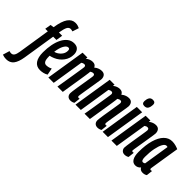

<svg xmlns="http://www.w3.org/2000/svg" viewBox="-135 -1511 2488 2488"><g transform="rotate(45 1109.0 -267.0)"><path d="M-53 220Q-88 220 -123 207L-95 114Q-84 118 -75.5 119Q-67 120 -59 120Q-32 120 -17 97Q-2 74 5 29L75 -418H28L42 -502L90 -509Q109 -635 149.5 -692.5Q190 -750 252 -750Q276 -750 294.5 -744.5Q313 -739 330 -731L301 -643Q291 -646 281.5 -648Q272 -650 264 -650Q234 -650 217 -619Q200 -588 187 -509H247L233 -418H173L102 32Q87 127 51 173.5Q15 220 -53 220Z M470 -20Q445 -4 415 3Q385 10 358 10Q291 10 256.5 -39.5Q222 -89 222 -182Q222 -257 235 -323.5Q248 -390 274 -441Q300 -492 338.5 -521.5Q377 -551 428 -551Q479 -551 503.5 -521.5Q528 -492 528 -446Q528 -373 486 -316Q444 -259 378 -231Q347 -217 315 -211Q315 -206 315 -200Q315 -140 329.5 -116Q344 -92 371 -92Q389 -92 409 -96.5Q429 -101 452 -113ZM413 -459Q382 -459 356.5 -413.5Q331 -368 321 -289Q342 -294 360 -304Q396 -325 417 -356Q438 -387 438 -424Q438 -444 431 -451.5Q424 -459 413 -459Z M915 10Q883 10 865 -8.5Q847 -27 847 -59Q847 -69 850.5 -98Q854 -127 860.5 -166.5Q867 -206 874 -248.5Q881 -291 887 -328.5Q893 -366 897 -391.5Q901 -417 901 -422Q901 -435 895.5 -443.5Q890 -452 876 -452Q865 -452 853.5 -447.5Q842 -443 833 -436Q833 -432 832.5 -426.5Q832 -421 832 -416Q829 -392 822.5 -349Q816 -306 807.5 -254Q799 -202 791 -151.5Q783 -101 776.5 -60.5Q770 -20 767 0H669Q673 -22 679.5 -60.5Q686 -99 693.5 -145Q701 -191 708.5 -238Q716 -285 722.5 -325.5Q729 -366 733 -392.5Q737 -419 737 -424Q737 -436 731 -444Q725 -452 711 -452Q690 -452 670 -437L601 0H503L589 -541H678L674 -515Q699 -535 722.5 -543Q746 -551 768 -551Q816 -551 832 -511Q861 -535 887 -543Q913 -551 934 -551Q971 -551 988.5 -529Q1006 -507 1006 -473Q1006 -467 1002 -440Q998 -413 991.5 -374Q985 -335 978 -292Q971 -249 964.5 -210Q958 -171 954 -144Q950 -117 950 -110Q950 -90 968 -90Q971 -90 975 -90.5Q979 -91 984 -93L974 -7Q962 1 946 5.5Q930 10 915 10Z M1412 10Q1380 10 1362 -8.5Q1344 -27 1344 -59Q1344 -69 1347.5 -98Q1351 -127 1357.5 -166.5Q1364 -206 1371 -248.5Q1378 -291 1384 -328.5Q1390 -366 1394 -391.5Q1398 -417 1398 -422Q1398 -435 1392.5 -443.5Q1387 -452 1373 -452Q1362 -452 1350.5 -447.5Q1339 -443 1330 -436Q1330 -432 1329.5 -426.5Q1329 -421 1329 -416Q1326 -392 1319.5 -349Q1313 -306 1304.5 -254Q1296 -202 1288 -151.5Q1280 -101 1273.5 -60.5Q1267 -20 1264 0H1166Q1170 -22 1176.5 -60.5Q1183 -99 1190.5 -145Q1198 -191 1205.5 -238Q1213 -285 1219.5 -325.5Q1226 -366 1230 -392.5Q1234 -419 1234 -424Q1234 -436 1228 -444Q1222 -452 1208 -452Q1187 -452 1167 -437L1098 0H1000L1086 -541H1175L1171 -515Q1196 -535 1219.5 -543Q1243 -551 1265 -551Q1313 -551 1329 -511Q1358 -535 1384 -543Q1410 -551 1431 -551Q1468 -551 1485.5 -529Q1503 -507 1503 -473Q1503 -467 1499 -440Q1495 -413 1488.5 -374Q1482 -335 1475 -292Q1468 -249 1461.5 -210Q1455 -171 1451 -144Q1447 -117 1447 -110Q1447 -90 1465 -90Q1468 -90 1472 -90.5Q1476 -91 1481 -93L1471 -7Q1459 1 1443 5.5Q1427 10 1412 10Z M1667 -754Q1714 -754 1713 -708Q1712 -671 1697.5 -644Q1683 -617 1644 -617Q1598 -617 1599 -664Q1600 -701 1615 -727.5Q1630 -754 1667 -754ZM1498 0 1583 -541H1681L1595 0Z M1745 -541H1833L1829 -514Q1854 -534 1879 -542.5Q1904 -551 1926 -551Q1963 -551 1981 -529Q1999 -507 1999 -470Q1999 -463 1995 -435.5Q1991 -408 1984.5 -368Q1978 -328 1971 -284.5Q1964 -241 1957.5 -202.5Q1951 -164 1947 -137.5Q1943 -111 1943 -106Q1943 -90 1960 -90Q1963 -90 1967 -90.5Q1971 -91 1976 -93L1966 -7Q1954 1 1938.5 5.5Q1923 10 1908 10Q1876 10 1858.5 -9.5Q1841 -29 1841 -54Q1841 -66 1845 -95.5Q1849 -125 1855 -164.5Q1861 -204 1868 -246Q1875 -288 1881 -326Q1887 -364 1891 -390Q1895 -416 1895 -422Q1895 -435 1889.5 -444Q1884 -453 1868 -453Q1847 -453 1827 -437L1757 0H1659Z M2238 10Q2195 10 2177 -25Q2162 -8 2144 1Q2126 10 2103 10Q2059 10 2035 -30Q2011 -70 2011 -144Q2011 -272 2037.5 -363Q2064 -454 2112 -502.5Q2160 -551 2224 -551Q2257 -551 2286.5 -543Q2316 -535 2341 -524Q2322 -408 2310 -332Q2298 -256 2291 -211.5Q2284 -167 2280.5 -145.5Q2277 -124 2276 -116.5Q2275 -109 2275 -108Q2275 -89 2291 -89Q2299 -89 2310 -93L2300 -8Q2275 10 2238 10ZM2176 -100 2232 -454Q2224 -458 2212 -458Q2186 -458 2164 -419Q2142 -380 2128.5 -312.5Q2115 -245 2115 -158Q2115 -89 2146 -89Q2162 -89 2176 -100Z"/></g></svg>

Font: Georama ExtraCondensed SemiBold
Style: Italic
Weight: 600
Width: 2
Italic angle: -9°
Designer: Jean-Baptiste Levee
Foundry: Production Type
Version: Version 1.000